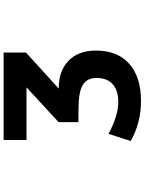

<svg xmlns="http://www.w3.org/2000/svg" viewBox="108 -880 784 1040"><g transform="rotate(-90 500.0 -360.0)"><path d="M261.7 -732.4H735.4V-611.3L540 -433.6H543.9Q636.7 -433.6 691.4 -380.4Q746.1 -327.1 746.1 -232.4Q746.1 -115.2 674.3 -51.8Q602.5 11.7 472.7 11.7Q355.5 11.7 255.9 -43.9L294.9 -164.1Q391.6 -112.3 466.8 -111.3Q530.3 -111.3 564 -141.6Q597.7 -171.9 597.7 -229.5Q597.7 -281.2 559.1 -304.2Q520.5 -327.1 422.9 -327.1H358.4V-434.6L546.9 -608.4H261.7Z"/></g></svg>

Font: Gen Shin Gothic Monospace Bold
Style: Bold
Weight: 700
Designer: [Source Han Sans]
Ryoko NISHIZUKA  (kana & ideographs); Paul D. Hunt (Latin, Greek & Cyrillic); Wenlong ZHANG  (bopomofo
Version: Version 1.002.20150607